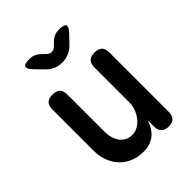

<svg xmlns="http://www.w3.org/2000/svg" viewBox="-221 -909 1043 1043"><g transform="rotate(-45 300.0 -387.5)"><path d="M404 -234V-502Q404 -532 418 -546Q432 -560 461 -560Q491 -560 505 -546Q519 -532 519 -502V-47Q519 -18 505 -4Q491 10 464 10Q436 10 421 -4Q406 -18 406 -47V-97Q391 -46 357 -18Q323 10 271 10Q227 10 192 -4.5Q157 -19 132.5 -45.5Q108 -72 94.5 -107.5Q81 -143 81 -186V-502Q81 -532 95 -546Q109 -560 139 -560Q168 -560 182 -546Q196 -532 196 -502V-214Q196 -192 202 -171Q208 -150 219.5 -134Q231 -118 248.5 -108Q266 -98 290 -98Q316 -98 337 -111Q358 -124 372.5 -143.5Q387 -163 395.5 -187Q404 -211 404 -234ZM186 -785Q206 -785 221.5 -778.5Q237 -772 251 -758L268 -742Q284 -726 300 -726Q316 -726 332 -742L348 -758Q362 -772 378 -778.5Q394 -785 414 -785Q453 -785 458.5 -771.5Q464 -758 437 -730L392 -683Q373 -664 350 -654.5Q327 -645 300 -645Q273 -645 250 -654.5Q227 -664 209 -683L163 -730Q136 -758 141.5 -771.5Q147 -785 186 -785Z"/></g></svg>

Font: Maple Mono NL SemiBold
Style: Regular
Weight: 600
Monospace: yes
Designer: subframe7536
Version: Version 7.000